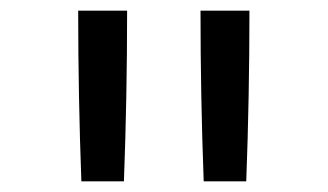

<svg xmlns="http://www.w3.org/2000/svg" viewBox="-20 -792 616 361"><path d="M133 -451H213Q219 -611 219 -772H127Q127 -611 133 -451ZM363 -451H443Q449 -611 449 -772H357Q357 -611 363 -451Z"/></svg>

Font: Iosevka SS01 Extended
Style: Regular
Weight: 400
Width: 7
Monospace: yes
Designer: Belleve Invis
Foundry: Belleve Invis
Version: Version 3.4.7; ttfautohint (v1.8.3)